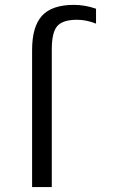

<svg xmlns="http://www.w3.org/2000/svg" viewBox="-20 -760 465 780"><path d="M190.4 -559.6V0H110.4V-556.6Q110.4 -652.3 150.9 -696.3Q191.4 -740.2 280.3 -740.2Q325.2 -740.2 370.1 -724.6V-664.1Q330.1 -679.7 293 -679.7Q235.4 -679.7 212.9 -654.3Q190.4 -628.9 190.4 -559.6Z"/></svg>

Font: Mgen+ 1c regular
Style: Regular
Weight: 400
Designer: [Source Han Sans]
Ryoko NISHIZUKA  (kana & ideographs); Paul D. Hunt (Latin, Greek & Cyrillic); Wenlong ZHANG  (bopomofo
Version: Version 1.059.20150602